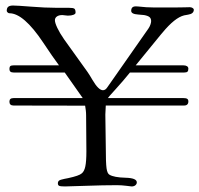

<svg xmlns="http://www.w3.org/2000/svg" viewBox="-20 -674 728 701"><path d="M295.4 -121.5 294.4 -252.3Q294.4 -262.1 293.3 -270.8Q292.3 -279.5 290.8 -288.2L29.7 -288.7Q22.1 -288.7 18.2 -292.3Q14.4 -295.9 14.4 -302.6Q14.4 -309.7 18.2 -312.8Q22.1 -315.9 29.7 -315.9H282.1L216.4 -409.2H30.8Q22.1 -409.2 18.2 -412.3Q14.4 -415.4 14.4 -422.1Q14.4 -429.7 17.7 -432.6Q21 -435.4 29.7 -435.4H195.4Q172.3 -466.2 137.4 -519Q66.2 -625.6 14.4 -625.6Q10.8 -625.6 7.7 -628.7Q4.6 -631.8 4.6 -634.4Q4.6 -645.1 10.3 -649.5Q15.9 -653.8 27.7 -653.8Q42.1 -653.8 93.8 -649.7Q145.6 -645.6 182.6 -645.6H229.7Q247.7 -645.6 251.8 -642.1Q255.9 -638.5 255.9 -627.7Q255.9 -623.1 248.2 -620Q240.5 -616.9 227.7 -616.9Q224.6 -616.9 217.9 -617.9Q211.3 -619 207.7 -619Q194.9 -619 187.7 -613.8Q180.5 -608.7 180.5 -600Q180.5 -590.8 189.2 -572.3Q197.9 -553.8 213.8 -530.8L299.5 -411.3Q306.7 -401 317.4 -382.6Q339.5 -344.6 355.9 -344.6Q360.5 -344.6 364.6 -347.4Q368.7 -350.3 372.3 -355.9L521.5 -569.2Q526.2 -575.9 529 -583.6Q531.8 -591.3 531.8 -596.9Q531.8 -606.2 526.2 -611.3Q520.5 -616.4 506.2 -619Q497.9 -620 484.1 -621Q459 -622.6 459 -634.4Q459 -642.6 463.1 -646.7Q467.2 -650.8 476.4 -650.8Q477.9 -650.8 484.6 -650.3Q514.9 -646.7 543.1 -646.7H617.9Q634.4 -646.7 653.1 -647.2Q671.8 -647.7 672.8 -647.7Q678.5 -647.7 682.8 -645.1Q687.2 -642.6 687.7 -639Q687.7 -623.6 666.7 -620.5Q657.4 -619 652.3 -617.9Q618.5 -609.7 573.3 -554.9Q569.2 -549.7 566.7 -547.2L475.4 -435.4H649.7Q657.9 -435.4 662.8 -432.3Q667.7 -429.2 667.7 -423.1Q667.7 -415.4 664.4 -412.3Q661 -409.2 651.8 -409.2H454.4Q429.7 -378.5 402.3 -348.5Q374.9 -318.5 373.8 -315.9H649.7Q659.5 -315.9 663.6 -313.1Q667.7 -310.3 667.7 -303.6Q667.7 -296.4 663.8 -292.6Q660 -288.7 651.8 -288.7H366.2Q366.2 -283.1 365.4 -272.3Q364.6 -261.5 364.6 -255.9L366.2 -140Q366.2 -79 369 -59.5Q371.8 -40 380 -35.9Q396.4 -26.2 437.9 -25.1Q479.5 -24.1 479.5 -8.2Q479.5 -2.1 474.4 2.3Q469.2 6.7 460.5 6.7Q459.5 6.7 441.5 4.4Q423.6 2.1 406.7 2.1Q357.4 2.1 294.1 4.4Q230.8 6.7 217.4 6.7Q200.5 6.7 195.9 4.4Q191.3 2.1 191.3 -4.6Q191.3 -10.8 195.4 -14.4Q199.5 -17.9 215.4 -21Q220 -22.1 228.7 -23.6Q269.2 -32.3 278.5 -41Q287.7 -48.2 291.5 -66.4Q295.4 -84.6 295.4 -121.5Z"/></svg>

Font: MM Jasmine
Style: Regular
Weight: 400
Designer: Khon Soe Zaw Thu
Version: Version 1.00 July 11, 2016, initial release